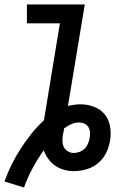

<svg xmlns="http://www.w3.org/2000/svg" viewBox="-39 -755 513 856"><path d="M68 81 -19 54Q-5 15 13 -21.5Q31 -58 53 -92Q75 -126 100.5 -158Q126 -190 157 -219L228 -651H81V-735H339L264 -283Q278 -286 292 -288Q306 -290 320 -290Q351 -290 380 -279Q409 -268 427.5 -245.5Q446 -223 451.5 -192Q457 -161 452 -130Q449 -111 442.5 -92.5Q436 -74 425 -57.5Q414 -41 398 -27.5Q382 -14 364 -6.5Q346 1 327 4.5Q308 8 289 8Q267 8 245 1.5Q223 -5 206 -17Q189 -29 176 -47Q163 -65 156 -85Q129 -47 106.5 -5.5Q84 36 68 81ZM289 -73Q303 -73 316 -78Q329 -83 338.5 -92.5Q348 -102 353.5 -115Q359 -128 361 -141Q363 -154 362 -166.5Q361 -179 354.5 -189Q348 -199 337 -204Q326 -209 313 -209Q296 -209 279 -201.5Q262 -194 247 -183Q246 -176 244.5 -168Q243 -160 241 -152Q239 -138 239.5 -124Q240 -110 246 -98.5Q252 -87 264 -80Q276 -73 289 -73Z"/></svg>

Font: Iosevka Etoile Medium Oblique
Style: Regular
Weight: 500
Italic angle: -9°
Designer: Belleve Invis
Foundry: Belleve Invis
Version: Version 15.5.2; ttfautohint (v1.8.4)